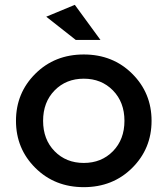

<svg xmlns="http://www.w3.org/2000/svg" viewBox="-20 -765 692 793"><path d="M395 -600H293L171 -696L289 -745ZM205.5 -140.5Q253 -92 326 -92Q399 -92 446.5 -140.5Q494 -189 494 -266Q494 -343 446.5 -391.5Q399 -440 326 -440Q253 -440 205.5 -391.5Q158 -343 158 -266Q158 -189 205.5 -140.5ZM526 -71.5Q446 8 326 8Q206 8 126 -71.5Q46 -151 46 -266Q46 -381 126 -460.5Q206 -540 326 -540Q446 -540 526 -460.5Q606 -381 606 -266Q606 -151 526 -71.5Z"/></svg>

Font: Montreal
Style: Regular
Weight: 400
Designer: Julieta Ulanovsky, usr_local_share
Foundry: Julieta Ulanovsky, usr_local_share
Version: Version 2.001